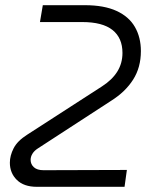

<svg xmlns="http://www.w3.org/2000/svg" viewBox="-20 -720 587 740"><path d="M122 0Q72 0 45 -26.5Q18 -53 18 -93Q18 -120 32.5 -148.5Q47 -177 85 -201L373 -387Q412 -412 432 -444Q452 -476 452 -516Q452 -574 413.5 -604.5Q375 -635 297 -635H134L145 -700H307Q381 -700 429 -678Q477 -656 500 -616Q523 -576 523 -523Q523 -460 493 -413Q463 -366 409 -332L126 -148Q112 -139 105 -127.5Q98 -116 98 -104Q98 -87 110.5 -75.5Q123 -64 148 -64L469 -65L460 0Z"/></svg>

Font: MuseoModerno Thin Light
Style: Italic
Weight: 300
Italic angle: -9°
Version: Version 1.003